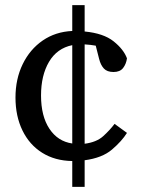

<svg xmlns="http://www.w3.org/2000/svg" viewBox="-20 -688 576 744"><path d="M308 36H260V-64Q193 -65 143.5 -96Q94 -127 67 -182.5Q40 -238 40 -310Q40 -382 68 -439.5Q96 -497 145.5 -531Q195 -565 260 -568V-668H308V-566Q381 -559 420 -528Q459 -497 472 -462Q469 -440 457 -424.5Q445 -409 420 -409Q395 -409 382.5 -422.5Q370 -436 364 -460L351 -511Q341 -513 331 -514Q321 -515 308 -516V-131Q354 -137 379.5 -160Q405 -183 424 -208L472 -173Q452 -141 414 -108.5Q376 -76 308 -67ZM139 -318Q139 -238 171.5 -189Q204 -140 260 -132V-513Q201 -501 170 -448.5Q139 -396 139 -318Z"/></svg>

Font: Source Serif 4 Caption
Style: Regular
Weight: 400
Designer: Frank Grießhammer
Foundry: Adobe Systems Incorporated
Version: Version 4.004;hotconv 1.0.117;makeotfexe 2.5.65602